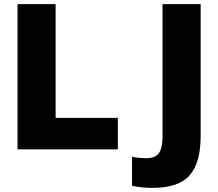

<svg xmlns="http://www.w3.org/2000/svg" viewBox="-20 -725 1059 932"><path d="M65 0V-705H250V-153H552V0ZM720 187Q702 187 675 185Q648 183 621 177V36Q640 40 659 41.5Q678 43 689 43Q734 43 751.5 18Q769 -7 769 -63V-705H954V-63Q954 64 901 125.5Q848 187 720 187Z"/></svg>

Font: Mulish Black
Style: Regular
Weight: 900
Designer: Vernon Adams
Foundry: Vernon Adams
Version: Version 3.603; ttfautohint (v1.8.3)